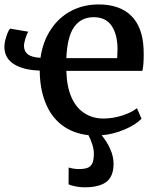

<svg xmlns="http://www.w3.org/2000/svg" viewBox="-21 -590 697 852"><path d="M273.4 -275.4V-274.4Q275.4 -204.1 296.9 -156.5Q318.4 -108.9 356 -86.4Q391.6 -64 438 -64Q479 -64 520.5 -77.1Q562 -90.3 586.9 -109.9L606.9 -63Q580.1 -35.6 530.8 -14.9Q481.4 5.9 430.2 10.3Q453.1 37.6 468 70.8Q482.9 104 482.9 136.7Q482.9 192.4 451.4 216.8Q419.9 241.2 354 241.2H353.5Q335.9 241.2 315.9 237.5Q295.9 233.9 283.2 228L283.7 153.3Q292 156.2 304.7 158.2Q317.4 160.2 325.7 160.2H326.2Q353 160.2 366.9 155Q380.9 149.9 388.2 135.7Q395.5 121.1 395.5 91.3Q395.5 72.8 388.7 51.3Q381.8 29.8 371.6 9.8Q301.8 2 253.2 -35.4Q204.6 -72.8 180.2 -135.7Q155.8 -197.3 155.3 -276.9Q83 -278.8 40.8 -305.4Q-1.5 -332 -1.5 -382.3Q-1.5 -402.3 7.6 -429.7Q16.6 -457 24.4 -462.9L105 -449.2Q98.6 -441.9 92 -420.2Q85.4 -398.4 85.4 -386.2Q85.4 -362.8 102.5 -349.1Q119.6 -335.4 158.7 -333.5Q168.9 -404.8 204.1 -458.5Q239.3 -512.2 294.4 -541.5Q349.6 -570.3 416.5 -570.3Q510.3 -570.3 561.3 -520Q612.3 -469.7 616.2 -372.1L616.7 -346.2Q616.7 -299.8 610.8 -275.4ZM273.4 -332H499L499.5 -342.3L500.5 -371.6Q500.5 -436.5 474.6 -475.1Q448.7 -513.7 395 -513.7Q338.9 -513.7 308.1 -470.5Q277.3 -427.2 273.4 -332Z"/></svg>

Font: Merriweather
Style: Regular
Weight: 400
Designer: Eben Sorkin
Foundry: Eben Sorkin
Version: Version 1.584; ttfautohint (v1.8.1)